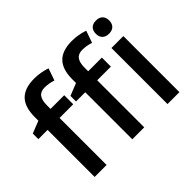

<svg xmlns="http://www.w3.org/2000/svg" viewBox="-152 -1037 1308 1308"><g transform="rotate(-45 502.5 -382.5)"><path d="M353 -453.1H221.2V0H106V-453.1H17.1V-506.8L106 -542V-577.1Q106 -672.9 150.9 -719Q195.8 -765.1 288.1 -765.1Q348.6 -765.1 407.2 -745.1L377 -658.2Q334.5 -671.9 295.9 -671.9Q256.8 -671.9 239 -647.7Q221.2 -623.5 221.2 -575.2V-540H353ZM715.8 -453.1H584V0H468.8V-453.1H379.9V-506.8L468.8 -542V-577.1Q468.8 -672.9 513.7 -719Q558.6 -765.1 650.9 -765.1Q711.4 -765.1 770 -745.1L739.7 -658.2Q697.3 -671.9 658.7 -671.9Q619.6 -671.9 601.8 -647.7Q584 -623.5 584 -575.2V-540H715.8ZM922.9 0H808.1V-540H922.9ZM801.3 -683.1Q801.3 -713.9 818.1 -730.5Q835 -747.1 866.2 -747.1Q896.5 -747.1 913.3 -730.5Q930.2 -713.9 930.2 -683.1Q930.2 -653.8 913.3 -637Q896.5 -620.1 866.2 -620.1Q835 -620.1 818.1 -637Q801.3 -653.8 801.3 -683.1Z"/></g></svg>

Font: f0_53748          
Style: Regular
Weight: 600
Foundry: Ascender Corporation
Version: Version 1.10